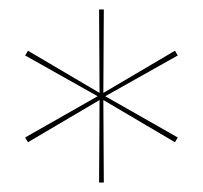

<svg xmlns="http://www.w3.org/2000/svg" viewBox="-20 -810 428 405"><path d="M202 -607 355 -520 349 -510 198 -599 199 -425H189L190 -599L39 -510L33 -520L186 -607L33 -693L39 -703L190 -614L189 -790H199L198 -614L349 -703L355 -693Z"/></svg>

Font: Hepta Slab Thin
Style: Regular
Weight: 250
Designer: Michael LaGattuta
Foundry: Michael LaGattuta
Version: Version 1.100; ttfautohint (v1.8) -l 8 -r 50 -G 200 -x 14 -D